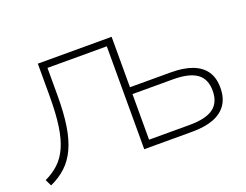

<svg xmlns="http://www.w3.org/2000/svg" viewBox="-110 -925 1486 1159"><g transform="rotate(-20 633.0 -346.0)"><path d="M40 13 20 -28Q71 -52 108 -86.5Q145 -121 169 -174Q193 -227 204.5 -305.5Q216 -384 216 -495V-705H690V-381H952Q1034 -381 1089.5 -360Q1145 -339 1173.5 -297.5Q1202 -256 1202 -192Q1202 -128 1173.5 -85.5Q1145 -43 1089.5 -21.5Q1034 0 952 0H643V-661H262V-483Q262 -373 249.5 -291.5Q237 -210 210 -151Q183 -92 140.5 -52.5Q98 -13 40 13ZM690 -44H951Q1054 -44 1103 -79.5Q1152 -115 1152 -191Q1152 -267 1102.5 -302Q1053 -337 951 -337H690Z"/></g></svg>

Font: Nunito Sans 10pt SemiExpanded ExtraLight
Style: Regular
Weight: 250
Width: 6
Designer: Vernon Adams
Foundry: Vernon Adams
Version: Version 3.101;gftools[0.9.27]